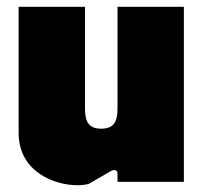

<svg xmlns="http://www.w3.org/2000/svg" viewBox="-20 -537 603 567"><path d="M208 10C220 10 231 9 242 6L306 -31C320 -39 327 -34 327 -23V0H523V-517H327V-216C327 -175 314 -157 279 -157C244 -157 231 -175 231 -216V-517H35V-145C35 -28 143 10 208 10Z"/></svg>

Font: Finlandica Black
Style: Regular
Weight: 900
Designer: Niklas Ekholm, Juho Hiilivirta, Jaakko Suomalainen
Foundry: Helsinki Type Studio
Version: Version 2.000;Glyphs 3.2 (3202)